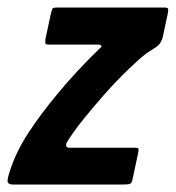

<svg xmlns="http://www.w3.org/2000/svg" viewBox="-42 -492 468 512"><path d="M-16 -35Q1 -88 34.5 -139Q68 -190 110 -240Q137 -273 166 -304Q195 -335 223 -362Q227 -365 228.5 -368Q230 -371 222 -373H90Q82 -373 80 -375Q78 -377 79 -387L94 -457Q97 -469 99.5 -470.5Q102 -472 113 -472H395Q406 -472 406.5 -468Q407 -464 405 -454L392 -393Q391 -387 386 -378.5Q381 -370 366 -361Q348 -351 326.5 -331.5Q305 -312 282 -289Q259 -266 237 -241Q207 -207 180 -173.5Q153 -140 136 -112Q134 -108 134.5 -103Q135 -98 144 -98H318Q327 -98 327.5 -95Q328 -92 326 -82L311 -12Q309 -4 305 -2Q301 0 289 0H-8Q-18 0 -21 -5.5Q-24 -11 -16 -35Z"/></svg>

Font: Glory Thin
Style: Bold Italic
Weight: 700
Italic angle: -12°
Version: Version 1.011